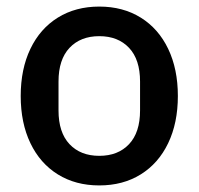

<svg xmlns="http://www.w3.org/2000/svg" viewBox="-20 -552 604 584"><path d="M43 -260Q43 -342 72.5 -403.5Q102 -465 156 -498.5Q210 -532 282 -532Q354 -532 408 -498.5Q462 -465 491.5 -403.5Q521 -342 521 -260Q521 -178 491.5 -116.5Q462 -55 408 -21.5Q354 12 282 12Q210 12 156 -21.5Q102 -55 72.5 -116.5Q43 -178 43 -260ZM406 -216V-304Q406 -371 372.5 -406.5Q339 -442 282 -442Q225 -442 191.5 -406.5Q158 -371 158 -304V-216Q158 -149 191.5 -113.5Q225 -78 282 -78Q339 -78 372.5 -113.5Q406 -149 406 -216Z"/></svg>

Font: IBM Plex Sans KR Medm
Style: Regular
Weight: 500
Designer: Mike Abbink; Paul van der Laan; Pieter van Rosmalen; Wujin Sim; Chorong Kim; Dohee Lee;
Foundry: Sandoll Inc.
Version: Version 1.003